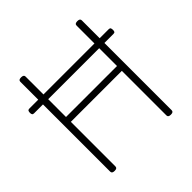

<svg xmlns="http://www.w3.org/2000/svg" viewBox="-233 -1171 1403 1403"><g transform="rotate(-45 468.5 -469.5)"><path d="M178 14Q151 14 151 -5V-934Q151 -944 157.5 -948.5Q164 -953 178 -953Q205 -953 205 -934V-516H732V-934Q732 -944 739 -948.5Q746 -953 759 -953Q786 -953 786 -934V-5Q786 4 780 9Q774 14 759 14Q732 14 732 -5V-466H205V-5Q205 4 199 9Q193 14 178 14ZM59 -700Q48 -700 44 -706Q40 -712 40 -723Q40 -736 44 -742.5Q48 -749 59 -749H879Q891 -749 894.5 -742.5Q898 -736 898 -723Q898 -712 894.5 -706Q891 -700 879 -700Z"/></g></svg>

Font: Playwrite US Modern ExtraLight
Style: Regular
Weight: 250
Designer: Veronika Burian, José Scaglione
Foundry: TypeTogether
Version: Version 1.003